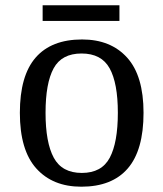

<svg xmlns="http://www.w3.org/2000/svg" viewBox="-20 -695 617 725"><path d="M287 10Q179 10 117 -59Q55 -128 55 -269Q55 -409 114.5 -477.5Q174 -546 290 -546Q398 -546 460 -477.5Q522 -409 522 -269Q522 -128 462.5 -59Q403 10 287 10ZM289 -42Q364 -42 394.5 -99.5Q425 -157 425 -269Q425 -381 394 -437Q363 -493 288 -493Q213 -493 182.5 -437Q152 -381 152 -269Q152 -157 183 -99.5Q214 -42 289 -42ZM141 -616V-675H431V-616Z"/></svg>

Font: NotoSerif-Regular
Style: Regular
Weight: 400
Designer: Monotype Design Team
Foundry: Monotype Imaging Inc.
Version: Version 2.007; ttfautohint (v1.8) -l 8 -r 50 -G 200 -x 14 -D